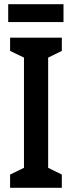

<svg xmlns="http://www.w3.org/2000/svg" viewBox="-20 -893 343 913"><path d="M282 -873H19V-788H282ZM274 0V-63L209 -95V-619L274 -651V-714H28V-651L94 -619V-95L28 -63V0Z"/></svg>

Font: Noto Sans Gujarati ExtraCondensed SemiBold
Style: Regular
Weight: 600
Width: 2
Designer: Jelle Bosma - Monotype Design Team, Universal Thirst
Foundry: Monotype Imaging Inc.
Version: Version 2.106